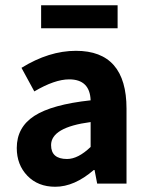

<svg xmlns="http://www.w3.org/2000/svg" viewBox="-20 -701 564 733"><path d="M137 -593V-681H429V-593ZM191 12Q125 12 84.5 -30Q44 -72 44 -136Q44 -215 111 -258.5Q178 -302 326 -318Q323 -398 244 -398Q189 -398 111 -352L62 -442Q167 -507 270 -507Q463 -507 463 -286V0H351L341 -52H338Q264 12 191 12ZM236 -94Q278 -94 326 -140V-235Q175 -215 175 -147Q175 -94 236 -94Z"/></svg>

Font: Assistant
Style: Bold
Weight: 700
Designer: Hebrew By Ben Nathan, Latin by Paul Hunt
Version: Version 2.001;PS 002.001;hotconv 1.0.88;makeotf.lib2.5.64775